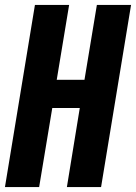

<svg xmlns="http://www.w3.org/2000/svg" viewBox="-20 -755 549 775"><path d="M0 0 121 -735H259L209 -433H321L371 -735H509L388 0H250L302 -319H191L138 0Z"/></svg>

Font: Iosevka SS04 Heavy
Style: Italic
Weight: 900
Italic angle: -9°
Monospace: yes
Designer: Belleve Invis
Foundry: Belleve Invis
Version: Version 19.0.0; ttfautohint (v1.8.4)